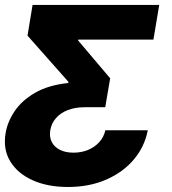

<svg xmlns="http://www.w3.org/2000/svg" viewBox="-27 -559 698 778"><path d="M248 198.7Q165.5 198.7 104.7 171.1Q43.9 143.6 14.4 94.7Q-15.1 45.9 -4.4 -19Q2.9 -64.5 31.7 -107.7Q60.5 -150.9 114 -182.4Q167.5 -213.9 249.5 -222.7L250.5 -227.1L84.5 -414.6L105 -539.1H618.2L594.7 -398.4H290L289.6 -395L419.4 -241.7L399.4 -124.5H315.9Q277.3 -124.5 247.8 -113Q218.3 -101.6 200 -80.6Q181.6 -59.6 176.8 -31.7Q172.4 -4.4 182.6 16.1Q192.9 36.6 215.6 48.1Q238.3 59.6 271 59.6Q303.2 59.6 330.1 48.3Q356.9 37.1 375.5 16.6Q394 -3.9 399.9 -31.2H571.8Q559.1 35.2 515.6 86.9Q472.2 138.7 403.6 168.7Q335 198.7 248 198.7Z"/></svg>

Font: Inter 18pt ExtraBold
Style: Italic
Weight: 800
Italic angle: -9.3988°
Designer: Rasmus Andersson
Foundry: rsms
Version: Version 4.001;git-66647c0bb